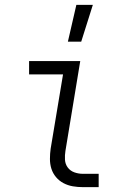

<svg xmlns="http://www.w3.org/2000/svg" viewBox="-20 -772 540 792"><path d="M323 0Q301 0 280.5 -3.5Q260 -7 242 -16.5Q224 -26 211 -41.5Q198 -57 192 -76Q186 -95 186 -116.5Q186 -138 189 -159L240 -465H100V-520H311L250 -150Q247 -132 248 -113.5Q249 -95 259.5 -81Q270 -67 287 -61Q304 -55 322 -55H387V0ZM260 -600 295 -752H363L315 -600Z"/></svg>

Font: Iosevka Curly Slab Light
Style: Italic
Weight: 300
Italic angle: -9°
Monospace: yes
Designer: Belleve Invis
Foundry: Belleve Invis
Version: Version 22.1.2; ttfautohint (v1.8.4)